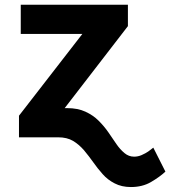

<svg xmlns="http://www.w3.org/2000/svg" viewBox="-20 -565 701 790"><path d="M198.7 0V-120.1H256.3Q299.8 -120.1 331.5 -105.5Q363.3 -90.8 385.7 -68.4Q409.2 -44.9 426.3 -20Q451.2 16.1 459 27.8Q473.6 49.3 492.2 64.9Q509.8 79.6 531.7 79.6Q547.9 79.6 562.5 73.2Q580.1 65.4 590.3 58.1Q600.6 50.8 610.8 42.5L660.6 141.1Q637.7 162.6 601.1 184.1Q565.9 204.6 518.6 204.6Q480.5 204.6 451.7 189.5Q422.9 174.8 402.8 151.9Q381.3 127.9 363.3 102.1Q346.7 78.6 325.2 52.7Q304.2 28.8 280.3 14.6Q255.4 0 219.7 0ZM506.3 -457.5 246.1 -120.1V0H58.1V-88.9L318.8 -425.3H65.4V-545.4H506.3Z"/></svg>

Font: My Font
Style: Bold
Weight: 500
Designer: Rasmus Andersson
Foundry: rsms
Version: Version 0.001